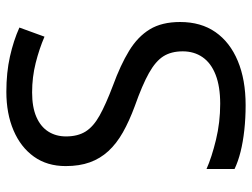

<svg xmlns="http://www.w3.org/2000/svg" viewBox="-112 -652 774 589"><g transform="rotate(-90 274.5 -357.0)"><path d="M502 -191Q502 -127 471 -82.5Q440 -38 382.5 -14Q325 10 247 10Q207 10 170.5 6Q134 2 104 -5.5Q74 -13 51 -24V-110Q87 -94 140.5 -81Q194 -68 251 -68Q304 -68 340 -82Q376 -96 394 -122Q412 -148 412 -183Q412 -218 397 -242Q382 -266 345.5 -286.5Q309 -307 244 -330Q198 -347 163.5 -366.5Q129 -386 106 -411Q83 -436 71.5 -468Q60 -500 60 -542Q60 -599 89 -639.5Q118 -680 169.5 -702Q221 -724 288 -724Q347 -724 396 -713Q445 -702 485 -684L457 -607Q420 -623 376.5 -634Q333 -645 286 -645Q241 -645 211 -632Q181 -619 166 -595.5Q151 -572 151 -541Q151 -505 166 -481Q181 -457 215 -438Q249 -419 307 -397Q370 -374 413.5 -347.5Q457 -321 479.5 -284Q502 -247 502 -191Z"/></g></svg>

Font: ltelugu05
Style: Book
Weight: 400
Designer: Jelle Bosma - Monotype Design Team
Foundry: Monotype Imaging Inc.
Version: Version 2.003